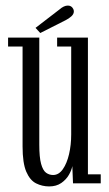

<svg xmlns="http://www.w3.org/2000/svg" viewBox="-20 -658 392 689"><path d="M156.5 11Q131.5 11 109.5 0Q87.5 -11 74.2 -42Q61 -73 61 -132.5V-491H9V-523H121V-138.5Q121 -93.5 127.5 -70Q134 -46.5 145.2 -38.2Q156.5 -30 170.5 -30Q191 -30 205.5 -50.8Q220 -71.5 227.8 -104.8Q235.5 -138 235.5 -175.5V-491H185V-523H295.5V-32.5H341.5V0H242L239.5 -62Q237 -47.5 227.2 -30.5Q217.5 -13.5 199.8 -1.2Q182 11 156.5 11ZM124.5 -539.5 107.5 -558 194 -624.5Q209.5 -638 223.5 -638Q236.5 -638 242.5 -626.5Q245 -622.5 245 -617Q245 -607.5 236.2 -599.5Q227.5 -591.5 215.5 -585.5Z"/></svg>

Font: Imbue 10pt Light
Style: Regular
Weight: 300
Designer: Tyler Finck
Foundry: Etcetera Type Company
Version: Version 1.102; ttfautohint (v1.8.3)